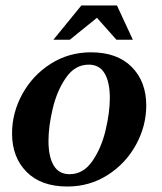

<svg xmlns="http://www.w3.org/2000/svg" viewBox="-20 -671 593 701"><path d="M24 -184Q24 -259 61.5 -327.5Q99 -396 165 -438Q231 -480 312 -480Q408 -480 461 -426.5Q514 -373 514 -286Q514 -211 476.5 -142.5Q439 -74 373 -32Q307 10 226 10Q130 10 77 -43.5Q24 -97 24 -184ZM381 -313Q381 -371 362 -403Q343 -435 304 -435Q254 -435 221 -387.5Q188 -340 172.5 -274.5Q157 -209 157 -157Q157 -99 176 -67Q195 -35 234 -35Q284 -35 317 -82.5Q350 -130 365.5 -195.5Q381 -261 381 -313ZM175 -526 277 -651H407L465 -526H405L334 -606L235 -526Z"/></svg>

Font: Philosopher
Style: Bold Italic
Weight: 700
Italic angle: -10°
Designer: Jovanny Lemonad
Foundry: Jovanny Lemonad
Version: Version 2.000